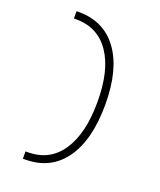

<svg xmlns="http://www.w3.org/2000/svg" viewBox="-160 -890 906 1087"><g transform="rotate(20 293.0 -346.5)"><path d="M110.4 97.7V53.7H124Q255.4 53.7 326.4 -52Q397.5 -157.7 397.5 -349.6Q397.5 -538.6 326.4 -642.8Q255.4 -747.1 124 -747.1H110.4V-791H124Q276.9 -791 360.6 -675.5Q444.3 -560.1 444.3 -349.6Q444.3 -136.2 360.6 -19.3Q276.9 97.7 124 97.7Z"/></g></svg>

Font: Cascadia Mono ExtraLight
Style: Regular
Weight: 200
Monospace: yes
Designer: Aaron Bell
Foundry: Saja Typeworks
Version: Version 2404.023; ttfautohint (v1.8.4)